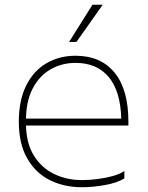

<svg xmlns="http://www.w3.org/2000/svg" viewBox="-20 -776 621 806"><path d="M89 -270V-259Q89 -177 121.5 -124Q154 -71 207.5 -45.5Q261 -20 324 -20Q356 -20 390.5 -24.5Q425 -29 455 -37.5Q485 -46 502 -58V-27Q471 -8 420 1Q369 10 324 10Q249 10 189 -20Q129 -50 94 -111.5Q59 -173 59 -265Q59 -355 90 -417Q121 -479 175 -510.5Q229 -542 297 -542Q403 -542 461 -471Q519 -400 519 -265V-249H76V-278H489Q486 -393 436.5 -452.5Q387 -512 297 -512Q240 -512 192.5 -485Q145 -458 117 -404Q89 -350 89 -270ZM368 -756H411L301 -600Q301 -600 298 -600Q295 -600 290 -600Q285 -600 280.5 -600Q276 -600 273 -600Q270 -600 270 -600Z"/></svg>

Font: Roundo Variable
Style: Regular
Weight: 200
Designer: Shiva Nallaperumal
Foundry: Indian Type Foundry
Version: Version 2.000